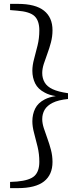

<svg xmlns="http://www.w3.org/2000/svg" viewBox="-20 -798 414 991"><path d="M331 -317V-287Q281 -282 252 -267.5Q223 -253 210.5 -231.5Q198 -210 198 -183Q198 -162 206 -137Q214 -112 224.5 -83.5Q235 -55 243 -24.5Q251 6 251 38Q251 104 207 138.5Q163 173 72 173H32V141L68 139Q134 133 158.5 109.5Q183 86 183 37Q183 -3 174 -40.5Q165 -78 156 -111Q147 -144 147 -172Q147 -208 161.5 -237.5Q176 -267 211 -285Q234 -297 268 -302Q234 -307 211 -320Q176 -338 161.5 -367.5Q147 -397 147 -433Q147 -461 156 -494Q165 -527 174 -564Q183 -601 183 -641Q183 -691 158.5 -714.5Q134 -738 68 -743L32 -746V-778H72Q163 -778 207 -743Q251 -708 251 -642Q251 -610 243 -579.5Q235 -549 224.5 -521Q214 -493 206 -468Q198 -443 198 -421Q198 -394 210.5 -372.5Q223 -351 252 -337.5Q281 -324 331 -317Z"/></svg>

Font: Early Summer Mincho
Style: Regular
Weight: 400
Designer: GuiWonder
Version: Version 1.002